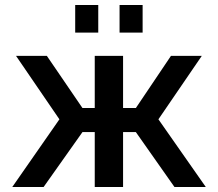

<svg xmlns="http://www.w3.org/2000/svg" viewBox="-20 -746 870 766"><path d="M280 -616H372V-726H280ZM457 -616H549V-726H457ZM29 0H154L309 -219H358V0H471V-219H522L676 0H801L612 -270L785 -523H662L522 -315H471V-523H358V-315H309L167 -523H44L217 -270Z"/></svg>

Font: FIGSv2-sans-serif SemiBold
Style: Regular
Weight: 600
Designer: Matt McInerney, Pablo Impallari, Rodrigo Fuenzalida,Mirko Velimirovic
Foundry: Matt McInerney, Pablo Impallari, Rodrigo Fuenzalida
Version: Version 4.021;hotconv 1.0.109;makeotfexe 2.5.65596